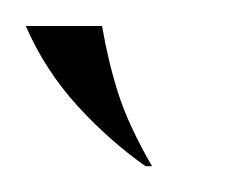

<svg xmlns="http://www.w3.org/2000/svg" viewBox="-29 -697 176 149"><path d="M84 -568H89Q70.8 -599.5 62.9 -624.1Q55 -648.8 50.2 -676.8H-9Q6 -642.5 30.9 -615.1Q55.8 -587.8 84 -568Z"/></svg>

Font: Emberly Black
Style: Regular
Weight: 900
Designer: Rajesh Rajput
Foundry: Rajesh Rajput
Version: Version 1.000